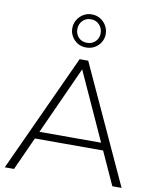

<svg xmlns="http://www.w3.org/2000/svg" viewBox="-102 -1048 909 1125"><g transform="rotate(10 352.5 -485.5)"><path d="M5 0 327 -700H378L700 0H645L341 -668H363L60 0ZM123 -197 140 -240H559L576 -197ZM352 -774Q323 -774 301 -787.5Q279 -801 266 -823Q253 -845 253 -871Q253 -898 266 -920.5Q279 -943 301.5 -957Q324 -971 352 -971Q381 -971 403.5 -957Q426 -943 439 -920.5Q452 -898 452 -871Q452 -845 439 -823Q426 -801 403.5 -787.5Q381 -774 352 -774ZM352 -802Q383 -802 402.5 -822Q422 -842 422 -871Q422 -900 402.5 -921Q383 -942 352 -942Q322 -942 302.5 -921.5Q283 -901 283 -871Q283 -842 302 -822Q321 -802 352 -802Z"/></g></svg>

Font: MOST Montserrat Light
Style: Regular
Weight: 300
Designer: Julieta Ulanovsky
Foundry: Julieta Ulanovsky
Version: Version 8.000;March 11, 2024;FontCreator 15.0.0.2926 64-bit